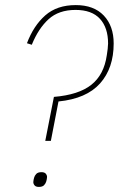

<svg xmlns="http://www.w3.org/2000/svg" viewBox="-20 -730 467 755"><path d="M158 -176 192 -349Q289 -357 339 -396.5Q389 -436 400 -513Q402 -524 403.5 -538Q405 -552 405 -559Q405 -621 373 -656Q341 -691 277 -691Q211 -691 171 -654.5Q131 -618 105 -554L86 -560Q112 -629 158 -669.5Q204 -710 278 -710Q349 -710 388 -669Q427 -628 427 -559Q427 -462 373.5 -402Q320 -342 210 -331L180 -176ZM133 5Q121 5 116 -1Q111 -7 111 -14Q111 -17 112 -22.5Q113 -28 114 -31Q116 -39 122.5 -46Q129 -53 143 -53Q155 -53 160 -47Q165 -41 165 -34Q165 -31 164 -25.5Q163 -20 162 -17Q160 -9 153.5 -2Q147 5 133 5Z"/></svg>

Font: IBM Plex Sans Condensed Thin
Style: Italic
Weight: 100
Width: 3
Italic angle: -11°
Designer: Mike Abbink, Paul van der Laan, Pieter van Rosmalen
Foundry: Bold Monday
Version: Version 1.3